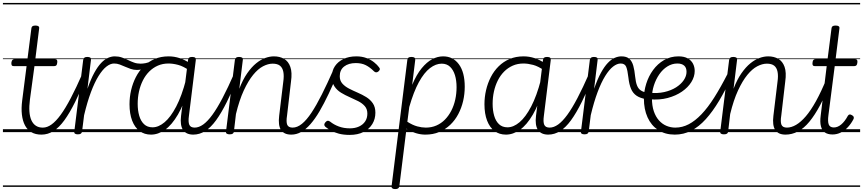

<svg xmlns="http://www.w3.org/2000/svg" viewBox="-20 -905 5911 1315"><path d="M264 17Q223 17 195 0.5Q167 -16 151 -46.5Q135 -77 130 -120Q125 -163 132 -217L162 -452H75Q64 -452 60.5 -458Q57 -464 58 -476Q60 -489 65 -494.5Q70 -500 80 -500H168L195 -711Q196 -721 202.5 -725.5Q209 -730 223 -730Q237 -730 243.5 -725Q250 -720 248 -709L222 -500H356Q366 -500 370 -494Q374 -488 372 -476Q371 -463 366 -457.5Q361 -452 350 -452H216L185 -223Q179 -177 181.5 -141.5Q184 -106 195 -81.5Q206 -57 225.5 -44Q245 -31 272 -31Q283 -31 287.5 -23.5Q292 -16 291.5 -7Q291 2 284 9.5Q277 17 264 17ZM0 365H388V375H0ZM0 -20H388V0H0ZM0 -505H388V-500H0ZM0 -885H388V-875H0Z M264 17Q254 17 248.5 9.5Q243 2 244 -7Q245 -16 252.5 -23.5Q260 -31 274 -31Q303 -31 333 -52.5Q363 -74 395.5 -118.5Q428 -163 465 -233.5Q502 -304 545 -402Q550 -412 558.5 -412Q567 -412 573.5 -405.5Q580 -399 576 -389Q533 -284 495 -207.5Q457 -131 421 -81.5Q385 -32 346.5 -7.5Q308 17 264 17ZM388 365V375ZM388 -20V0ZM388 -505V-500ZM388 -885V-875Z M513 15Q500 15 493.5 10.5Q487 6 489 -5L550 -496Q552 -506 558.5 -510.5Q565 -515 578 -515Q593 -515 599 -510Q605 -505 603 -494L579 -297Q602 -363 625.5 -406Q649 -449 673 -474Q697 -499 720.5 -509Q744 -519 766 -519Q777 -519 782 -511.5Q787 -504 786 -494Q785 -484 778.5 -477Q772 -470 761 -470Q736 -470 709 -449Q682 -428 655 -384.5Q628 -341 603 -274.5Q578 -208 556 -116L542 -4Q540 6 533.5 10.5Q527 15 513 15ZM388 365H792V375H388ZM388 -20H792V0H388ZM388 -505H792V-500H388ZM388 -885H792V-875H388Z M918 -426Q895 -426 875 -433Q855 -440 837 -448Q819 -456 800.5 -463Q782 -470 761 -470Q749 -470 744 -477Q739 -484 739.5 -494Q740 -504 746.5 -511.5Q753 -519 766 -519Q792 -519 814 -511.5Q836 -504 856.5 -494Q877 -484 897.5 -476.5Q918 -469 943 -469Q957 -469 977 -472.5Q997 -476 1014 -486Q1021 -490 1026.5 -487Q1032 -484 1034.5 -477Q1037 -470 1036 -463.5Q1035 -457 1028 -454Q1009 -445 988.5 -439Q968 -433 950 -429.5Q932 -426 918 -426ZM792 365V375ZM792 -20V0ZM792 -505V-500ZM792 -885V-875Z M1014 17Q969 17 936 -7.5Q903 -32 885 -79Q867 -126 867 -191Q867 -240 878 -287.5Q889 -335 910.5 -377Q932 -419 964.5 -451Q997 -483 1039.5 -501Q1082 -519 1135 -519Q1173 -519 1210 -507Q1247 -495 1282 -471L1277 -422Q1236 -451 1200.5 -460.5Q1165 -470 1134 -470Q1094 -470 1061 -455.5Q1028 -441 1002 -415Q976 -389 958.5 -354Q941 -319 932 -278.5Q923 -238 923 -194Q923 -149 933.5 -112.5Q944 -76 966.5 -54.5Q989 -33 1025 -33Q1066 -33 1107.5 -68Q1149 -103 1187 -175.5Q1225 -248 1254 -360L1273 -308Q1241 -193 1199 -121Q1157 -49 1110 -16Q1063 17 1014 17ZM1304 17Q1280 17 1262 9Q1244 1 1233.5 -15Q1223 -31 1219.5 -55Q1216 -79 1220 -111L1268 -495Q1269 -506 1276 -510.5Q1283 -515 1296 -515Q1311 -515 1317 -509.5Q1323 -504 1321 -493L1274 -112Q1268 -70 1276.5 -50.5Q1285 -31 1314 -31Q1323 -31 1327.5 -23.5Q1332 -16 1331 -7Q1330 2 1323.5 9.5Q1317 17 1304 17ZM792 365H1427V375H792ZM792 -20H1427V0H792ZM792 -505H1427V-500H792ZM792 -885H1427V-875H792Z M1303 17Q1293 17 1287.5 9.5Q1282 2 1283 -7Q1284 -16 1291.5 -23.5Q1299 -31 1313 -31Q1342 -31 1372 -52.5Q1402 -74 1434.5 -118.5Q1467 -163 1504 -233.5Q1541 -304 1584 -402Q1589 -412 1597.5 -412Q1606 -412 1612.5 -405.5Q1619 -399 1615 -389Q1572 -284 1534 -207.5Q1496 -131 1460 -81.5Q1424 -32 1385.5 -7.5Q1347 17 1303 17ZM1427 365V375ZM1427 -20V0ZM1427 -505V-500ZM1427 -885V-875Z M1976 17Q1950 17 1932.5 9Q1915 1 1904.5 -15Q1894 -31 1891 -55.5Q1888 -80 1892 -112L1920 -344Q1926 -385 1920.5 -413Q1915 -441 1897.5 -455Q1880 -469 1847 -469Q1816 -469 1781.5 -451Q1747 -433 1713.5 -392Q1680 -351 1649.5 -285Q1619 -219 1596 -124L1582 -4Q1581 6 1574 10.5Q1567 15 1553 15Q1540 15 1533 10.5Q1526 6 1528 -5L1589 -496Q1591 -506 1597.5 -510.5Q1604 -515 1617 -515Q1632 -515 1638.5 -510Q1645 -505 1643 -494L1619 -297Q1643 -360 1673 -403Q1703 -446 1734.5 -471.5Q1766 -497 1797 -508Q1828 -519 1856 -519Q1896 -519 1925.5 -502Q1955 -485 1968.5 -447Q1982 -409 1973 -346L1946 -114Q1939 -71 1947 -51Q1955 -31 1985 -31Q1995 -31 1999.5 -23.5Q2004 -16 2003 -7Q2002 2 1995 9.5Q1988 17 1976 17ZM1427 365H2098V375H1427ZM1427 -20H2098V0H1427ZM1427 -505H2098V-500H1427ZM1427 -885H2098V-875H1427Z M1975 17Q1964 17 1959.5 9.5Q1955 2 1956.5 -7Q1958 -16 1965 -23.5Q1972 -31 1984 -31Q2016 -31 2048 -57Q2080 -83 2113.5 -133.5Q2147 -184 2184 -257.5Q2221 -331 2263 -426Q2268 -437 2277.5 -437Q2287 -437 2294.5 -429.5Q2302 -422 2297 -412Q2263 -330 2231 -262.5Q2199 -195 2168.5 -143Q2138 -91 2106.5 -55Q2075 -19 2042.5 -1Q2010 17 1975 17ZM2098 365H2148V375H2098ZM2098 -20H2148V0H2098ZM2098 -505H2148V-500H2098ZM2098 -885H2148V-875H2098Z M2375 19Q2333 19 2301 10.5Q2269 2 2246.5 -11Q2224 -24 2209 -36Q2201 -43 2201 -51Q2201 -59 2209 -68Q2217 -77 2224 -78Q2231 -79 2241 -72Q2267 -51 2301 -38.5Q2335 -26 2376 -26Q2412 -26 2439 -38.5Q2466 -51 2481 -73.5Q2496 -96 2496 -127Q2496 -158 2478.5 -178Q2461 -198 2433.5 -212Q2406 -226 2375 -239.5Q2344 -253 2316 -270Q2288 -287 2270.5 -313.5Q2253 -340 2253 -380Q2253 -421 2274 -452Q2295 -483 2332.5 -501Q2370 -519 2420 -519Q2459 -519 2489.5 -507.5Q2520 -496 2542 -478.5Q2564 -461 2576 -444Q2583 -436 2581.5 -429.5Q2580 -423 2571 -415Q2563 -409 2555.5 -409.5Q2548 -410 2541 -417Q2514 -444 2485.5 -458.5Q2457 -473 2417 -473Q2367 -473 2337 -449.5Q2307 -426 2307 -383Q2307 -353 2324.5 -333Q2342 -313 2370 -298.5Q2398 -284 2429.5 -270.5Q2461 -257 2488.5 -240Q2516 -223 2533.5 -197.5Q2551 -172 2551 -133Q2551 -90 2530 -55.5Q2509 -21 2469.5 -1Q2430 19 2375 19ZM2148 365H2627V375H2148ZM2148 -20H2627V0H2148ZM2148 -505H2627V-500H2148ZM2148 -885H2627V-875H2148Z M2686 390Q2673 390 2666.5 384.5Q2660 379 2662 369L2770 -496Q2771 -506 2777.5 -510.5Q2784 -515 2798 -515Q2813 -515 2819 -510Q2825 -505 2824 -495L2803 -324Q2833 -395 2868 -437.5Q2903 -480 2940 -499.5Q2977 -519 3015 -519Q3083 -519 3123 -464.5Q3163 -410 3163 -311Q3163 -261 3152 -213.5Q3141 -166 3119 -124Q3097 -82 3064 -50.5Q3031 -19 2988.5 -1Q2946 17 2893 17Q2861 17 2828.5 7Q2796 -3 2764 -24L2715 371Q2713 381 2706.5 385.5Q2700 390 2686 390ZM2770 -71Q2806 -48 2837.5 -39.5Q2869 -31 2896 -31Q2936 -31 2969 -45.5Q3002 -60 3027.5 -86Q3053 -112 3071 -147Q3089 -182 3098 -223Q3107 -264 3107 -308Q3107 -354 3096 -390Q3085 -426 3062.5 -447.5Q3040 -469 3005 -469Q2965 -469 2925 -438.5Q2885 -408 2849 -342.5Q2813 -277 2783 -172ZM2607 365H3223V375H2607ZM2607 -20H3223V0H2607ZM2607 -505H3223V-500H2607ZM2607 -885H3223V-875H2607Z M3445 17Q3400 17 3367 -7.5Q3334 -32 3316 -79Q3298 -126 3298 -191Q3298 -240 3309 -287.5Q3320 -335 3341.5 -377Q3363 -419 3395.5 -451Q3428 -483 3470.5 -501Q3513 -519 3566 -519Q3604 -519 3641 -507Q3678 -495 3713 -471L3708 -422Q3667 -451 3631.5 -460.5Q3596 -470 3565 -470Q3525 -470 3492 -455.5Q3459 -441 3433 -415Q3407 -389 3389.5 -354Q3372 -319 3363 -278.5Q3354 -238 3354 -194Q3354 -149 3364.5 -112.5Q3375 -76 3397.5 -54.5Q3420 -33 3456 -33Q3497 -33 3538.5 -68Q3580 -103 3618 -175.5Q3656 -248 3685 -360L3704 -308Q3672 -193 3630 -121Q3588 -49 3541 -16Q3494 17 3445 17ZM3735 17Q3711 17 3693 9Q3675 1 3664.5 -15Q3654 -31 3650.5 -55Q3647 -79 3651 -111L3699 -495Q3700 -506 3707 -510.5Q3714 -515 3727 -515Q3742 -515 3748 -509.5Q3754 -504 3752 -493L3705 -112Q3699 -70 3707.5 -50.5Q3716 -31 3745 -31Q3754 -31 3758.5 -23.5Q3763 -16 3762 -7Q3761 2 3754.5 9.5Q3748 17 3735 17ZM3223 365H3858V375H3223ZM3223 -20H3858V0H3223ZM3223 -505H3858V-500H3223ZM3223 -885H3858V-875H3223Z M3734 17Q3724 17 3718.5 9.5Q3713 2 3714 -7Q3715 -16 3722.5 -23.5Q3730 -31 3744 -31Q3773 -31 3803 -52.5Q3833 -74 3865.5 -118.5Q3898 -163 3935 -233.5Q3972 -304 4015 -402Q4020 -412 4028.5 -412Q4037 -412 4043.5 -405.5Q4050 -399 4046 -389Q4003 -284 3965 -207.5Q3927 -131 3891 -81.5Q3855 -32 3816.5 -7.5Q3778 17 3734 17ZM3858 365V375ZM3858 -20V0ZM3858 -505V-500ZM3858 -885V-875Z M3983 15Q3970 15 3963.5 10.5Q3957 6 3959 -5L4020 -496Q4022 -506 4028.5 -510.5Q4035 -515 4048 -515Q4063 -515 4069 -510Q4075 -505 4073 -494L4049 -297Q4072 -363 4095.5 -406Q4119 -449 4143 -474Q4167 -499 4190.5 -509Q4214 -519 4236 -519Q4247 -519 4252 -511.5Q4257 -504 4256 -494Q4255 -484 4248.5 -477Q4242 -470 4231 -470Q4206 -470 4179 -449Q4152 -428 4125 -384.5Q4098 -341 4073 -274.5Q4048 -208 4026 -116L4012 -4Q4010 6 4003.5 10.5Q3997 15 3983 15ZM3858 365H4262V375H3858ZM3858 -20H4262V0H3858ZM3858 -505H4262V-500H3858ZM3858 -885H4262V-875H3858Z M4406 -226Q4366 -232 4340.5 -249Q4315 -266 4302 -296.5Q4289 -327 4284 -373Q4278 -426 4268.5 -448Q4259 -470 4231 -470Q4220 -470 4215 -477Q4210 -484 4210.5 -494Q4211 -504 4217.5 -511.5Q4224 -519 4236 -519Q4272 -519 4290.5 -502Q4309 -485 4317.5 -454Q4326 -423 4330 -381Q4334 -342 4343 -319.5Q4352 -297 4368.5 -286Q4385 -275 4411 -270Q4422 -268 4426.5 -260.5Q4431 -253 4429.5 -245Q4428 -237 4421.5 -231Q4415 -225 4406 -226ZM4262 365H4325V375H4262ZM4262 -20H4325V0H4262ZM4262 -505H4325V-500H4262ZM4262 -885H4325V-875H4262Z M4427 -270Q4483 -264 4529.5 -274.5Q4576 -285 4610 -306.5Q4644 -328 4663 -356Q4682 -384 4682 -413Q4682 -442 4665.5 -456Q4649 -470 4619 -470Q4583 -470 4551 -450Q4519 -430 4495.5 -396Q4472 -362 4458.5 -320Q4445 -278 4445 -234Q4445 -181 4458 -143Q4471 -105 4493.5 -80Q4516 -55 4545 -43Q4574 -31 4605 -31Q4615 -31 4619.5 -23.5Q4624 -16 4623.5 -7Q4623 2 4617.5 9.5Q4612 17 4602 17Q4535 17 4487.5 -14.5Q4440 -46 4415 -101.5Q4390 -157 4390 -230Q4390 -280 4406 -331.5Q4422 -383 4453 -425.5Q4484 -468 4528 -493.5Q4572 -519 4627 -519Q4666 -519 4690.5 -505Q4715 -491 4726.5 -468.5Q4738 -446 4738 -419Q4738 -380 4715 -343Q4692 -306 4650.5 -277.5Q4609 -249 4553 -234Q4497 -219 4429 -225ZM4324 365H4812V375H4324ZM4324 -20H4812V0H4324ZM4324 -505H4812V-500H4324ZM4324 -885H4812V-875H4324Z M4601 17Q4592 17 4587.5 10Q4583 3 4583.5 -7Q4584 -17 4589.5 -24Q4595 -31 4605 -31Q4653 -31 4697 -54Q4741 -77 4784.5 -122.5Q4828 -168 4872 -237.5Q4916 -307 4964 -401Q4968 -410 4977 -408.5Q4986 -407 4992.5 -400.5Q4999 -394 4994 -385Q4950 -290 4905.5 -215.5Q4861 -141 4814 -89Q4767 -37 4714.5 -10Q4662 17 4601 17ZM4812 365V375ZM4812 -20V0ZM4812 -505V-500ZM4812 -885V-875Z M5361 17Q5335 17 5317.5 9Q5300 1 5289.5 -15Q5279 -31 5276 -55.5Q5273 -80 5277 -112L5305 -344Q5311 -385 5305.5 -413Q5300 -441 5282.5 -455Q5265 -469 5232 -469Q5201 -469 5166.5 -451Q5132 -433 5098.5 -392Q5065 -351 5034.5 -285Q5004 -219 4981 -124L4967 -4Q4966 6 4959 10.5Q4952 15 4938 15Q4925 15 4918 10.5Q4911 6 4913 -5L4974 -496Q4976 -506 4982.5 -510.5Q4989 -515 5002 -515Q5017 -515 5023.5 -510Q5030 -505 5028 -494L5004 -297Q5028 -360 5058 -403Q5088 -446 5119.5 -471.5Q5151 -497 5182 -508Q5213 -519 5241 -519Q5281 -519 5310.5 -502Q5340 -485 5353.5 -447Q5367 -409 5358 -346L5331 -114Q5324 -71 5332 -51Q5340 -31 5370 -31Q5380 -31 5384.5 -23.5Q5389 -16 5388 -7Q5387 2 5380 9.5Q5373 17 5361 17ZM4812 365H5483V375H4812ZM4812 -20H5483V0H4812ZM4812 -505H5483V-500H4812ZM4812 -885H5483V-875H4812Z M5359 17Q5349 17 5343.5 9.5Q5338 2 5339 -7Q5340 -16 5347.5 -23.5Q5355 -31 5369 -31Q5400 -31 5432.5 -50Q5465 -69 5499 -108.5Q5533 -148 5568.5 -212Q5604 -276 5641 -366Q5646 -376 5655 -376Q5664 -376 5670 -369.5Q5676 -363 5672 -352Q5635 -256 5598 -186.5Q5561 -117 5523.5 -71.5Q5486 -26 5445 -4.5Q5404 17 5359 17ZM5483 365V375ZM5483 -20V0ZM5483 -505V-500ZM5483 -885V-875Z M5682 16Q5650 16 5630 2.5Q5610 -11 5602.5 -40Q5595 -69 5601 -114L5642 -452H5561Q5551 -452 5547 -458Q5543 -464 5545 -476Q5546 -489 5551 -494.5Q5556 -500 5567 -500H5648L5675 -711Q5676 -721 5682.5 -725.5Q5689 -730 5703 -730Q5718 -730 5724.5 -725Q5731 -720 5729 -709L5703 -500H5836Q5846 -500 5850 -494Q5854 -488 5852 -476Q5851 -463 5845.5 -457.5Q5840 -452 5830 -452H5697L5654 -117Q5648 -73 5656 -52.5Q5664 -32 5691 -32Q5717 -32 5741.5 -52.5Q5766 -73 5787 -112Q5792 -120 5799 -121Q5806 -122 5815 -116Q5825 -111 5827 -104Q5829 -97 5826 -90Q5810 -59 5788 -35Q5766 -11 5739 2.5Q5712 16 5682 16ZM5483 365H5871V375H5483ZM5483 -20H5871V0H5483ZM5483 -505H5871V-500H5483ZM5483 -885H5871V-875H5483Z"/></svg>

Font: Playwrite GB S Guides
Style: Italic
Weight: 400
Italic angle: -7.01216°
Designer: Veronika Burian, José Scaglione
Foundry: TypeTogether
Version: Version 1.002